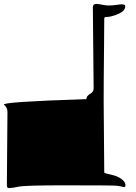

<svg xmlns="http://www.w3.org/2000/svg" viewBox="-398 -772 691 978"><path d="M42 -267Q42 -283 60.5 -293.5Q79 -304 79 -321Q79 -384 77 -522Q75 -660 75 -734Q75 -752 93 -752Q102 -752 122 -748Q142 -744 155 -744Q175 -744 195 -747Q215 -750 222 -750Q240 -750 240 -740Q240 -716 203.5 -700.5Q167 -685 140 -685Q133 -685 133 -676Q133 -626 132 -535.5Q131 -445 130.5 -375Q130 -305 130 -255Q130 -212 131.5 -85Q133 42 133 105Q133 109 144 112Q155 115 174.5 119.5Q194 124 207 131Q241 150 241 172Q241 181 233 181Q232 181 222 178.5Q212 176 195.5 174Q179 172 -76 172Q-272 172 -304 179Q-336 186 -351 186Q-363 186 -363 174Q-363 107 -361.5 -20Q-360 -147 -360 -202Q-360 -224 -377.5 -238.5Q-395 -253 42 -267Z"/></svg>

Font: OFL Sorts Mill Goudy TT
Style: Regular
Weight: 500
Version: Version 003.000